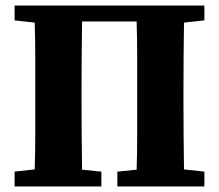

<svg xmlns="http://www.w3.org/2000/svg" viewBox="-20 -677 794 697"><path d="M33 0V-54L106 -62Q108 -123 108 -185Q108 -247 108 -310V-347Q108 -409 108 -471.5Q108 -534 106 -595L33 -603V-657H722V-603L648 -595Q647 -534 646.5 -472Q646 -410 646 -347V-310Q646 -249 646.5 -186.5Q647 -124 648 -62L722 -54V0H406V-54L476 -61Q478 -123 478 -185Q478 -247 478 -311V-347Q478 -410 478 -473Q478 -536 476 -599H278Q277 -537 276.5 -474Q276 -411 276 -347V-311Q276 -249 276.5 -186Q277 -123 278 -61L348 -54V0Z"/></svg>

Font: Source Serif Pro
Style: Bold
Weight: 700
Designer: Frank Grießhammer
Foundry: Adobe Systems Incorporated
Version: Version 3.001;hotconv 1.0.111;makeotfexe 2.5.65597